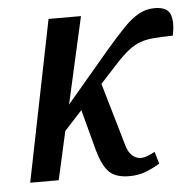

<svg xmlns="http://www.w3.org/2000/svg" viewBox="-45 -586 638 637"><g transform="rotate(-5 274.5 -267.0)"><path d="M31 0 139 -536H247L182 -247L325 -416Q362 -459 388.5 -486.5Q415 -514 439.5 -527.5Q464 -541 492 -541Q535 -541 544.5 -515Q554 -489 545 -445Q507 -444 481 -442Q455 -440 435 -432.5Q415 -425 396 -410Q377 -395 352 -368L295 -306L357 -93Q364 -71 376.5 -60.5Q389 -50 404 -50Q415 -50 425.5 -54Q436 -58 451 -66L463 -26Q444 -14 418.5 -3.5Q393 7 361 7Q316 7 294 -14.5Q272 -36 257 -90L221 -225L162 -161L126 0Z"/></g></svg>

Font: Noto Serif ExtraCondensed Medium
Style: Italic
Weight: 500
Width: 2
Italic angle: -12°
Designer: Monotype Design Team
Foundry: Monotype Imaging Inc.
Version: Version 2.013; ttfautohint (v1.8.4.7-5d5b)